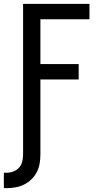

<svg xmlns="http://www.w3.org/2000/svg" viewBox="-27 -755 547 998"><path d="M-7 223V143H6Q24 143 42 136.5Q60 130 72 116.5Q84 103 88.5 85Q93 67 93 48V-735H438V-655H183V-422H382V-342H183V48Q183 72 179 95.5Q175 119 164 140Q153 161 136 177.5Q119 194 97.5 204.5Q76 215 52.5 219Q29 223 6 223Z"/></svg>

Font: Iosevka SS18 Medium
Style: Regular
Weight: 500
Monospace: yes
Designer: Belleve Invis
Foundry: Belleve Invis
Version: Version 25.1.1; ttfautohint (v1.8.4)